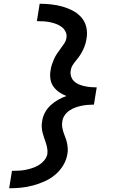

<svg xmlns="http://www.w3.org/2000/svg" viewBox="-20 -853 640 1026"><path d="M29 153 44 60Q62 60 80.5 59Q99 58 117 54.5Q135 51 153 45Q171 39 187.5 29Q204 19 216.5 4Q229 -11 233 -29Q235 -44 232.5 -59Q230 -74 225.5 -88Q221 -102 216 -116Q211 -130 207.5 -144Q204 -158 203 -173.5Q202 -189 205 -204Q208 -228 219.5 -250Q231 -272 249.5 -289.5Q268 -307 290 -319.5Q312 -332 335 -340Q314 -348 296 -360.5Q278 -373 265.5 -390.5Q253 -408 249.5 -430.5Q246 -453 250 -476Q252 -492 257 -507Q262 -522 268.5 -537Q275 -552 284.5 -566Q294 -580 304 -593.5Q314 -607 323.5 -621Q333 -635 335 -651Q338 -668 330.5 -683.5Q323 -699 309.5 -709Q296 -719 280 -725Q264 -731 247 -734.5Q230 -738 212.5 -739Q195 -740 177 -740L192 -833Q223 -833 254 -829.5Q285 -826 313.5 -818Q342 -810 368 -796.5Q394 -783 413.5 -761.5Q433 -740 440.5 -710.5Q448 -681 443 -651Q441 -635 436.5 -619.5Q432 -604 425 -589Q418 -574 409 -560Q400 -546 389 -533Q378 -520 369 -506Q360 -492 358 -476Q355 -460 360 -444.5Q365 -429 376 -418.5Q387 -408 401.5 -402Q416 -396 432 -392.5Q448 -389 464.5 -387.5Q481 -386 497 -386L493 -363L482 -294Q465 -294 448 -292.5Q431 -291 414.5 -287.5Q398 -284 381.5 -278Q365 -272 350 -261.5Q335 -251 325 -236Q315 -221 313 -204Q310 -189 312.5 -174Q315 -159 319.5 -145Q324 -131 329.5 -117.5Q335 -104 338 -89.5Q341 -75 342 -60Q343 -45 340 -29Q335 2 317.5 31Q300 60 274 81.5Q248 103 217.5 116.5Q187 130 155 138.5Q123 147 91.5 150Q60 153 29 153Z"/></svg>

Font: Iosevka Slab Semibold Extended
Style: Italic
Weight: 600
Width: 7
Italic angle: -9°
Monospace: yes
Designer: Belleve Invis
Foundry: Belleve Invis
Version: Version 11.1.0; ttfautohint (v1.8.3)